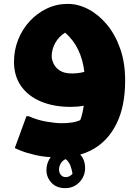

<svg xmlns="http://www.w3.org/2000/svg" viewBox="-20 -549 716 988"><path d="M284 261Q214 261 163 249Q112 237 84 225Q56 213 56 213L116 49H128Q172 69 219.5 77Q267 85 296 85Q325 85 349 81.5Q373 78 393 69Q398 57 402.5 39Q407 21 411 -5Q379 1 344 1Q257 1 191 -26.5Q125 -54 88.5 -106Q52 -158 52 -231Q52 -291 73.5 -345Q95 -399 133 -440Q171 -481 221 -505Q271 -529 329 -529Q382 -529 434 -502Q486 -475 529 -424Q572 -373 598 -300Q624 -227 624 -135Q624 -5 581.5 83.5Q539 172 463 216.5Q387 261 284 261ZM246 -259Q246 -242 256 -221Q266 -200 288.5 -185.5Q311 -171 350 -171Q383 -171 414 -179Q407 -241 382.5 -292.5Q358 -344 315 -381Q282 -360 264 -327.5Q246 -295 246 -259ZM326.1 216.6Q361.2 216.6 389.6 243.2Q417.9 269.7 417.9 316.5Q417.9 343.5 404.9 366.9Q391.8 390.3 368.9 404.7Q345.9 419.1 316.2 419.1Q270.3 419.1 244.7 391.2Q219 363.3 219 326.4Q219 296.7 233 272Q246.9 247.2 271.2 231.9Q295.5 216.6 326.1 216.6ZM283.8 322.8Q283.8 339.9 293.3 351.2Q302.7 362.4 318 362.4Q329.7 362.4 338.3 357.5Q346.8 352.5 353.1 345.3Q350.4 324.6 342.3 303.5Q334.2 282.3 318 269.7Q300 277.8 291.9 293.1Q283.8 308.4 283.8 322.8Z"/></svg>

Font: Kufam Black
Style: Regular
Weight: 900
Designer: Wael Morcos, Artur Schmal
Foundry: Original Type
Version: Version 1.301; ttfautohint (v1.8.3)